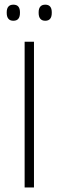

<svg xmlns="http://www.w3.org/2000/svg" viewBox="-20 -822 257 842"><path d="M129 0H88V-639H129ZM38.5 -731Q24 -731 16.8 -739.8Q9.5 -748.5 9.5 -765V-768.5Q9.5 -784.5 16.8 -793Q24 -801.5 38.5 -801.5Q53.5 -801.5 60.5 -793Q67.5 -784.5 67.5 -768.5V-765Q67.5 -748.5 60.5 -739.8Q53.5 -731 38.5 -731ZM178.5 -731Q164 -731 156.8 -739.8Q149.5 -748.5 149.5 -765V-768.5Q149.5 -784.5 156.8 -793Q164 -801.5 178.5 -801.5Q193 -801.5 200 -793Q207 -784.5 207 -768.5V-765Q207 -748.5 200 -739.8Q193 -731 178.5 -731Z"/></svg>

Font: Anek Tamil Medium ExtraLight
Style: Regular
Weight: 250
Version: Version 1.003